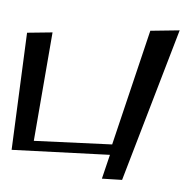

<svg xmlns="http://www.w3.org/2000/svg" viewBox="-145 -825 970 1012"><g transform="rotate(10 340.0 -319.5)"><path d="M573 89 735 -740 583 -711 489 -86 79 -33 77 -613 -55 -588 -28 34 487 -30 467 101Z"/></g></svg>

Font: Gamestation Warped
Style: Regular
Weight: 400
Designer: Jonas Hecksher
Foundry: Jonas Hecksher, Playtypeª, e-types AS
Version: Version 1.003